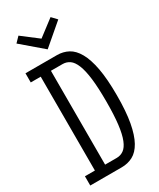

<svg xmlns="http://www.w3.org/2000/svg" viewBox="-216 -926 823 994"><g transform="rotate(-30 196.0 -429.0)"><path d="M12.2 -670.9H200.2Q236.8 -670.9 267.1 -654.8Q297.4 -638.7 319.3 -599.9Q341.3 -561 353.3 -496.6Q365.2 -432.1 365.2 -335.9Q365.2 -239.3 353.3 -174.6Q341.3 -109.9 319.6 -71Q297.9 -32.2 267.6 -16.1Q237.3 0 200.2 0H12.2V-55.2H71.8V-616.2H12.2ZM301.8 -335.9Q301.8 -418 295.2 -472.2Q288.6 -526.4 275.6 -558.3Q262.7 -590.3 244.1 -603.3Q225.6 -616.2 202.1 -616.2H132.8V-55.2H202.1Q225.6 -55.2 244.1 -68.4Q262.7 -81.5 275.6 -113.5Q288.6 -145.5 295.2 -199.7Q301.8 -253.9 301.8 -335.9ZM298.8 -827.6 173.8 -720.7 48.8 -827.6 78.1 -857.9 173.8 -784.7 270 -857.9Z"/></g></svg>

Font: Stint Ultra Condensed
Style: Regular
Weight: 400
Width: 1
Designer: Astigmatic (AOETI)
Foundry: Astigmatic (AOETI)
Version: Version 1.000